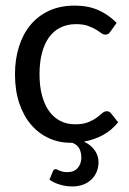

<svg xmlns="http://www.w3.org/2000/svg" viewBox="-20 -505 463 688"><path d="M179.7 101.1Q182.1 101.1 185.1 102.8Q188 104.5 192.6 106.4Q197.3 108.4 204.3 110.1Q211.4 111.8 222.2 111.8Q245.6 111.8 258.5 96.9Q271.5 82 271.5 59.1Q271.5 42 264.4 27.8Q257.3 13.7 239.3 6.8H233.9Q191.9 6.8 155.3 -9.8Q118.7 -26.4 91.6 -57.9Q64.5 -89.4 49.1 -135Q33.7 -180.7 33.7 -239.3Q33.7 -292.5 47.9 -337.6Q62 -382.8 89.1 -415.5Q116.2 -448.2 156 -466.6Q195.8 -484.9 247.6 -484.9Q296.4 -484.9 333 -468.5Q369.6 -452.1 397.9 -422.9L375.5 -391.6Q371.6 -386.2 367.9 -383.5Q364.3 -380.9 357.4 -380.9Q350.1 -380.9 342.3 -386.7Q334.5 -392.6 322.8 -399.7Q311 -406.7 294.2 -412.6Q277.3 -418.5 252.9 -418.5Q220.7 -418.5 196 -406Q171.4 -393.6 155 -370.4Q138.7 -347.2 130.1 -314Q121.6 -280.8 121.6 -239.3Q121.6 -196.3 130.6 -162.8Q139.6 -129.4 156.2 -106.4Q172.9 -83.5 196.3 -71.5Q219.7 -59.6 249 -59.6Q277.3 -59.6 295.4 -66.9Q313.5 -74.2 325.7 -83Q337.9 -91.8 345.9 -99.1Q354 -106.4 362.8 -106.4Q372.6 -106.4 378.4 -98.1L403.3 -66.9Q379.9 -37.6 348.4 -20.8Q316.9 -3.9 280.8 2.4Q305.7 14.2 319.3 33.4Q333 52.7 333 76.2Q333 94.7 326.4 110.6Q319.8 126.5 307.6 138.2Q295.4 149.9 278.1 156.5Q260.7 163.1 239.7 163.1Q215.3 163.1 193.4 156.2Q171.4 149.4 157.2 138.7L170.4 106.9Q172.9 101.1 179.7 101.1Z"/></svg>

Font: Carlito
Style: Regular
Weight: 400
Designer: Lukasz Dziedzic
Foundry: tyPoland Lukasz Dziedzic
Version: Version 1.103; Beta1; all basic design good, some composites